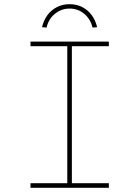

<svg xmlns="http://www.w3.org/2000/svg" viewBox="-20 -899 667 919"><path d="M126 0V-22H302V-678H126V-700H501V-678H324V-22H501V0ZM203 -767 181 -769Q189 -802 207 -826.5Q225 -851 252.5 -865Q280 -879 313 -879Q347 -879 374 -865Q401 -851 419 -826.5Q437 -802 445 -769L423 -767Q413 -808 383 -833Q353 -858 313 -858Q274 -858 243 -833Q212 -808 203 -767Z"/></svg>

Font: Lexend Mega Thin
Style: Regular
Weight: 250
Version: Version 1.007